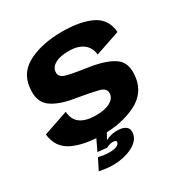

<svg xmlns="http://www.w3.org/2000/svg" viewBox="-177 -737 1011 1055"><g transform="rotate(-30 328.0 -210.0)"><path d="M277 4.5Q394.5 4.5 484 -39Q573.5 -82.5 587 -177Q600 -266 547 -303.2Q494 -340.5 385.5 -356Q307.5 -367 261.8 -378.5Q216 -390 221.5 -426.5Q225 -454.5 255.5 -471Q286 -487.5 340.5 -487.5Q398.5 -487.5 432 -461.8Q465.5 -436 469 -391L625.5 -444Q619 -528 549 -563Q479 -598 359.5 -598Q240 -598 154.2 -556.8Q68.5 -515.5 56 -427Q43 -336.5 94.5 -297.2Q146 -258 247.5 -243Q330 -229 377.8 -217.2Q425.5 -205.5 419.5 -168Q415.5 -140 383.2 -123Q351 -106 295 -106Q231.5 -106 197 -130.8Q162.5 -155.5 160 -206.5L3 -153Q12 -66 85.8 -30.8Q159.5 4.5 277 4.5ZM242.5 177.5Q272.5 177.5 302 171.2Q331.5 165 357 153.2Q382.5 141.5 399.2 124Q416 106.5 420 84Q425.5 53.5 407 38.8Q388.5 24 353.5 24Q326 24 302.8 31.8Q279.5 39.5 266.5 50.5L259 78.5Q266 73.5 277.5 70Q289 66.5 299 66.5Q311.5 66.5 317.2 69.8Q323 73 321 81.5Q319 92.5 302.8 99.8Q286.5 107 256 107Q236 107 218.2 104Q200.5 101 188.5 98L153.5 167.5Q175 172 198.2 174.8Q221.5 177.5 242.5 177.5ZM259 78.5 301 0H234.5L200 72.5Z"/></g></svg>

Font: Anybody
Style: Bold Italic
Weight: 700
Italic angle: -10°
Designer: Tyler Finck
Foundry: Etcetera Type Company
Version: Version 1.113;gftools[0.9.25]